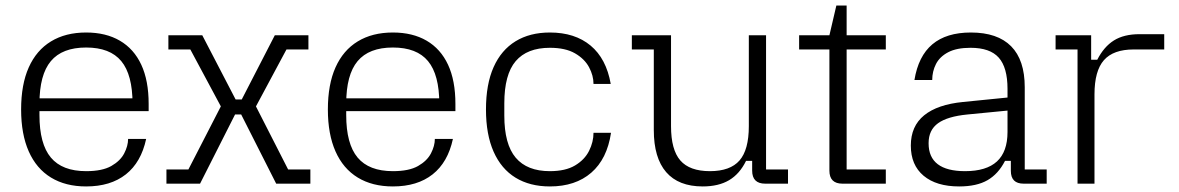

<svg xmlns="http://www.w3.org/2000/svg" viewBox="-20 -661 4243 691"><path d="M290 10Q216 10 163.5 -22Q111 -54 83.5 -116Q56 -178 56 -267Q56 -357 83.5 -418.5Q111 -480 163.5 -512Q216 -544 290 -544Q361 -544 411.5 -514.5Q462 -485 488.5 -428Q515 -371 515 -287V-261H101V-307H485L457 -272V-288Q457 -392 416.5 -441Q376 -490 290 -490Q204 -490 163 -441Q122 -392 122 -288V-247Q122 -143 163 -94Q204 -45 290 -45Q348 -45 380.5 -63.5Q413 -82 427 -109Q441 -136 441 -161H506Q488 -77 433 -33.5Q378 10 290 10Z M579 0V-51H658L785 -298L784 -261L665 -483H586V-534H708L828 -303H850L969 -534H1090V-483H1011L892 -261L891 -298L1017 -51H1097V0H974L848 -249H826L700 0Z M1394 10Q1320 10 1267.5 -22Q1215 -54 1187.5 -116Q1160 -178 1160 -267Q1160 -357 1187.5 -418.5Q1215 -480 1267.5 -512Q1320 -544 1394 -544Q1465 -544 1515.5 -514.5Q1566 -485 1592.5 -428Q1619 -371 1619 -287V-261H1205V-307H1589L1561 -272V-288Q1561 -392 1520.5 -441Q1480 -490 1394 -490Q1308 -490 1267 -441Q1226 -392 1226 -288V-247Q1226 -143 1267 -94Q1308 -45 1394 -45Q1452 -45 1484.5 -63.5Q1517 -82 1531 -109Q1545 -136 1545 -161H1610Q1592 -77 1537 -33.5Q1482 10 1394 10Z M1959 10Q1887 10 1835.5 -21.5Q1784 -53 1756.5 -115Q1729 -177 1729 -267Q1729 -358 1756.5 -419.5Q1784 -481 1835.5 -512.5Q1887 -544 1959 -544Q2049 -544 2105.5 -497Q2162 -450 2178 -359H2116Q2116 -389 2100 -419Q2084 -449 2049.5 -469Q2015 -489 1959 -489Q1877 -489 1836 -441Q1795 -393 1795 -289V-245Q1795 -142 1836 -93.5Q1877 -45 1959 -45Q2015 -45 2049.5 -65.5Q2084 -86 2100 -118Q2116 -150 2116 -183H2179Q2165 -89 2108 -39.5Q2051 10 1959 10Z M2509 10Q2422 10 2377.5 -41.5Q2333 -93 2333 -193V-483H2254V-534H2395V-207Q2395 -122 2428.5 -83.5Q2462 -45 2535 -45Q2608 -45 2641.5 -83.5Q2675 -122 2675 -207V-534H2737V-51H2816V0H2734Q2687 0 2687 -47V-82H2665Q2642 -35 2604 -12.5Q2566 10 2509 10Z M3012 0Q2965 0 2965 -47V-534L2990 -641H3027V-51H3168V0ZM2856 -483V-534H3168V-483Z M3432 10Q3350 10 3304 -28.5Q3258 -67 3258 -137Q3258 -207 3306 -246Q3354 -285 3446 -294L3606 -310V-263L3462 -249Q3390 -242 3356 -217.5Q3322 -193 3322 -146V-145Q3322 -95 3355 -70Q3388 -45 3453 -45Q3530 -45 3568 -80Q3606 -115 3606 -186V-277V-289V-341Q3606 -418 3574.5 -453.5Q3543 -489 3473 -489Q3423 -489 3392.5 -473Q3362 -457 3348.5 -430.5Q3335 -404 3335 -373H3271Q3285 -459 3335.5 -501.5Q3386 -544 3474 -544Q3570 -544 3619 -494.5Q3668 -445 3668 -347V-51H3747V0H3664Q3618 0 3618 -46V-82H3597Q3573 -35 3534 -12.5Q3495 10 3432 10Z M3858 0V-483H3779V-534H3907V-446H3929Q3953 -493 3989 -515.5Q4025 -538 4081 -538H4170V-483H4060Q3987 -483 3953 -444.5Q3919 -406 3919 -321V0Z"/></svg>

Font: Mozilla Headline ExtraLight
Style: Regular
Weight: 200
Designer: Studio DRAMA
Foundry: Studio DRAMA
Version: Version 1.000